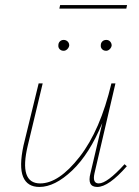

<svg xmlns="http://www.w3.org/2000/svg" viewBox="-20 -737 551 760"><path d="M483 -717 480 -703H215L218 -717ZM232 -536Q222 -536 216 -542.5Q210 -549 211 -558Q211 -567 217 -573Q223 -579 232 -579Q241 -579 247.5 -573Q254 -567 254 -557Q253 -549 246.5 -542.5Q240 -536 232 -536ZM379 -558Q379 -567 385 -573Q391 -579 401 -579Q410 -579 416 -572.5Q422 -566 422 -557Q421 -549 414.5 -542.5Q408 -536 400 -536Q390 -536 384 -542.5Q378 -549 379 -558ZM371 -11Q404 -11 473 -87L482 -79Q410 3 365 3Q324 3 338 -51L385 -250Q334 -127 265.5 -62Q197 3 136 3Q88 3 71.5 -37Q55 -77 73 -161L133 -407H149L90 -161Q54 -11 139 -11Q213 -11 295 -116Q377 -221 421 -407H437L354 -51Q345 -11 371 -11Z"/></svg>

Font: EauTestText Thin
Style: Italic
Weight: 250
Italic angle: -12°
Designer: Christian Thalmann (Catharsis Fonts)
Version: Version 0.001;PS 000.001;hotconv 1.0.88;makeotf.lib2.5.64775